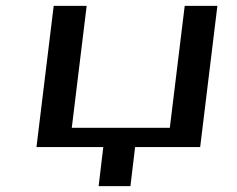

<svg xmlns="http://www.w3.org/2000/svg" viewBox="-20 -504 811 658"><path d="M613 -484 562 -66H226L277 -484H164L105 0H334L318 134H427L443 0H666L725 -484Z"/></svg>

Font: Gamestation Extended
Style: Italic
Weight: 400
Width: 7
Designer: Jonas Hecksher
Foundry: Jonas Hecksher, Playtypeª, e-types AS
Version: Version 1.003